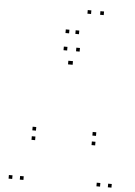

<svg xmlns="http://www.w3.org/2000/svg" viewBox="-62 -999 745 1056"><g transform="rotate(5 310.0 -471.0)"><path d="M354.5 -720V-740H334.5V-720ZM285.5 -720V-740H265.5V-720ZM46 10V-10H26V10ZM108 10V-10H88V10ZM317 -644.5V-664.5H297V-644.5ZM322.5 -644.5V-664.5H302.5V-644.5ZM531 10V-10H511V10ZM594 10V-10H574V10ZM484.5 -213.5V-233.5H464.5V-213.5ZM484.5 -266V-286H464.5V-266ZM153 -266V-286H133V-266ZM153 -213.5V-233.5H133V-213.5ZM399 -931.5V-951.5H379V-931.5ZM469 -931.5V-951.5H449V-931.5ZM342.5 -815V-835H322.5V-815ZM288 -815V-835H268V-815Z"/></g></svg>

Font: Monaspace Neon Dots Var
Style: Regular
Weight: 400
Designer: Riley Cran and the Lettermatic Team
Version: Version 1.100 (Monaspace Neon Dots)